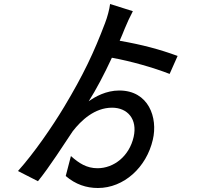

<svg xmlns="http://www.w3.org/2000/svg" viewBox="-20 -863 1040 961"><path d="M869 -583C779 -616 693 -639 579 -659C588 -679 596 -699 604 -719C613 -742 633 -785 645 -807L531 -843C528 -817 517 -776 506 -748C450 -600 397 -488 301 -328C241 -228 150 -96 70 -7L170 44C227 -26 301 -142 344 -206C386 -260 453 -324 541 -324C618 -324 669 -267 649 -178C627 -81 550 -21 468 -21C414 -21 375 -46 335 -82L309 18C358 60 412 78 470 78C600 78 713 -25 745 -164C771 -274 724 -410 577 -410C511 -410 456 -379 424 -356C461 -414 502 -492 540 -574C634 -557 747 -525 829 -493Z"/></svg>

Font: Noto Sans T Chinese Medium
Style: Regular
Weight: 500
Designer: Ryoko NISHIZUKA (kana & ideographs); Paul D. Hunt (Latin, Greek & Cyrillic); Wenlong ZHANG (bopomofo); Sandoll Communica
Foundry: Adobe Systems Incorporated
Version: Version 1.000;PS 1;hotconv 1.0.78;makeotf.lib2.5.61930